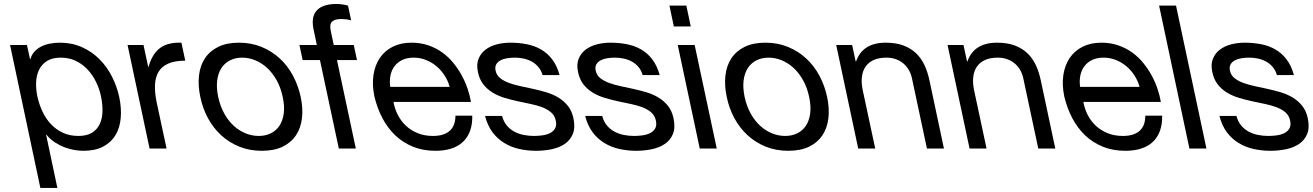

<svg xmlns="http://www.w3.org/2000/svg" viewBox="-20 -742 6556 959"><path d="M483.9 -263.2Q476.1 -299.3 459.2 -333.7Q442.4 -368.2 417.2 -395Q392.1 -421.9 358.4 -438Q324.7 -454.1 283.7 -454.1Q240.7 -454.1 214.1 -437Q187.5 -419.9 174.6 -392.3Q161.6 -364.7 160.4 -329.8Q159.2 -294.9 167 -258.8Q175.3 -221.2 191.7 -185.8Q208 -150.4 233.4 -123Q258.8 -95.7 293.2 -79.3Q327.6 -63 371.6 -63Q415 -63 441.2 -80.1Q467.3 -97.2 479.5 -125.2Q491.7 -153.3 491.9 -189.2Q492.2 -225.1 483.9 -263.2ZM114.7 -517.1 129.9 -446.8H131.8Q137.7 -468.3 151.6 -483.6Q165.5 -499 184.8 -509Q204.1 -519 228.3 -523.9Q252.4 -528.8 279.3 -528.8Q338.9 -528.8 388.4 -506.8Q438 -484.9 475.6 -447.5Q513.2 -410.2 538.6 -360.8Q564 -311.5 575.7 -256.8Q587.4 -201.2 583 -152.3Q578.6 -103.5 556.9 -67.1Q535.2 -30.8 495.4 -9.8Q455.6 11.2 396 11.2Q376.5 11.2 352.5 7.3Q328.6 3.4 303.7 -5.9Q278.8 -15.1 254.9 -30.5Q231 -45.9 212.4 -68.8H210.4L266.6 196.8H181.6L30.3 -517.1Z M696.8 -517.1 720.2 -408.2H722.2Q739.3 -471.2 778.1 -501.2Q816.9 -531.2 886.2 -528.8L905.3 -439Q854 -439 821.3 -424.8Q788.6 -410.6 772.2 -383.8Q755.9 -356.9 754.2 -318.1Q752.4 -279.3 762.7 -230L812 0H727.1L617.2 -517.1Z M980.5 -257.8Q968.3 -314.9 973.9 -364.5Q979.5 -414.1 1003.4 -450.4Q1027.3 -486.8 1069.6 -507.8Q1111.8 -528.8 1173.3 -528.8Q1234.9 -528.8 1286.1 -507.8Q1337.4 -486.8 1377 -450.4Q1416.5 -414.1 1443.1 -364.5Q1469.7 -314.9 1481.9 -257.8Q1494.1 -200.7 1488.3 -151.6Q1482.4 -102.5 1458.5 -66.4Q1434.6 -30.3 1392.1 -9.5Q1349.6 11.2 1288.1 11.2Q1226.6 11.2 1175.3 -9.5Q1124 -30.3 1084.7 -66.4Q1045.4 -102.5 1018.8 -151.6Q992.2 -200.7 980.5 -257.8ZM1069.8 -257.8Q1080.1 -210.9 1100.3 -174.6Q1120.6 -138.2 1147.7 -113.5Q1174.8 -88.9 1207 -75.9Q1239.3 -63 1272.5 -63Q1305.7 -63 1332.3 -75.9Q1358.9 -88.9 1375.5 -113.5Q1392.1 -138.2 1397.2 -174.6Q1402.3 -210.9 1392.1 -257.8Q1382.3 -304.7 1361.8 -341.3Q1341.3 -377.9 1314.2 -402.8Q1287.1 -427.7 1254.9 -440.9Q1222.7 -454.1 1189.5 -454.1Q1156.2 -454.1 1129.6 -440.9Q1103 -427.7 1086.4 -402.8Q1069.8 -377.9 1064.9 -341.3Q1060.1 -304.7 1069.8 -257.8Z M1491.7 -441.9 1475.6 -517.1H1562.5L1546.4 -594.2Q1532.7 -657.7 1562.3 -689.9Q1591.8 -722.2 1661.6 -722.2Q1673.3 -722.2 1689.2 -720Q1705.1 -717.8 1718.3 -713.9L1733.9 -640.1Q1722.2 -644 1709 -645.5Q1695.8 -647 1684.6 -647Q1653.8 -647 1639.4 -634.8Q1625 -622.6 1631.8 -588.9L1647 -517.1H1747.1L1763.2 -441.9H1663.1L1757.3 0H1672.4L1578.1 -441.9Z M2338.9 -164.1Q2339.8 -120.6 2327.6 -87.6Q2315.4 -54.7 2291.7 -32.7Q2268.1 -10.7 2233.6 0.2Q2199.2 11.2 2155.3 11.2Q2093.3 11.2 2043.2 -9Q1993.2 -29.3 1955.1 -65.2Q1917 -101.1 1890.6 -150.9Q1864.3 -200.7 1850.1 -259.8Q1837.9 -318.4 1845.5 -367.7Q1853 -417 1877.4 -452.9Q1901.9 -488.8 1942.1 -508.8Q1982.4 -528.8 2035.2 -528.8Q2081.1 -528.8 2119.4 -515.6Q2157.7 -502.4 2189 -480Q2220.2 -457.5 2244.4 -427.7Q2268.6 -397.9 2286.4 -365.2Q2304.2 -332.5 2315.7 -298.3Q2327.1 -264.2 2332.5 -232.9H1945.3Q1951.2 -199.2 1966.8 -168.5Q1982.4 -137.7 2007.3 -114.3Q2032.2 -90.8 2066.2 -76.9Q2100.1 -63 2142.6 -63Q2196.8 -63 2225.6 -87.9Q2254.4 -112.8 2254.9 -164.1ZM2226.1 -308.1Q2217.8 -338.4 2200.7 -365Q2183.6 -391.6 2159.9 -411.4Q2136.2 -431.2 2107.2 -442.6Q2078.1 -454.1 2046.4 -454.1Q2013.7 -454.1 1989.5 -442.6Q1965.3 -431.2 1950.4 -411.1Q1935.5 -391.1 1930.2 -364.7Q1924.8 -338.4 1929.2 -308.1Z M2487.8 -163.1Q2495.1 -134.8 2511.2 -115.5Q2527.3 -96.2 2549.1 -84.5Q2570.8 -72.8 2596.2 -67.9Q2621.6 -63 2647.5 -63Q2667.5 -63 2689 -65.9Q2710.4 -68.8 2727.1 -77.1Q2743.7 -85.4 2752.4 -100.6Q2761.2 -115.7 2755.9 -140.1Q2750.5 -165 2732.9 -180.4Q2715.3 -195.8 2689.5 -205.8Q2663.6 -215.8 2631.8 -222.4Q2600.1 -229 2566.9 -236.1Q2533.7 -243.2 2501.2 -252.9Q2468.8 -262.7 2441.7 -278.8Q2414.6 -294.9 2394.8 -319.8Q2375 -344.7 2367.2 -381.8Q2358.9 -420.9 2370.4 -448.7Q2381.8 -476.6 2405.5 -494.4Q2429.2 -512.2 2461.7 -520.5Q2494.1 -528.8 2528.3 -528.8Q2571.8 -528.8 2610.8 -521.2Q2649.9 -513.7 2682.1 -495.1Q2714.4 -476.6 2738 -445.6Q2761.7 -414.6 2774.9 -367.2H2689.9Q2682.6 -392.1 2668 -408.7Q2653.3 -425.3 2634.5 -435.3Q2615.7 -445.3 2594.2 -449.7Q2572.8 -454.1 2551.8 -454.1Q2532.7 -454.1 2513.7 -451.2Q2494.6 -448.2 2480.2 -440.7Q2465.8 -433.1 2458.5 -420.4Q2451.2 -407.7 2455.6 -388.2Q2460.4 -365.7 2478.8 -351.3Q2497.1 -336.9 2523.4 -327.4Q2549.8 -317.9 2581.3 -311.3Q2612.8 -304.7 2643.6 -297.9Q2677.2 -290.5 2709.7 -280.8Q2742.2 -271 2769.5 -254.4Q2796.9 -237.8 2816.7 -212.9Q2836.4 -188 2844.2 -150.9Q2854 -104 2841.1 -72.8Q2828.1 -41.5 2800.5 -22.9Q2772.9 -4.4 2735.4 3.4Q2697.8 11.2 2658.2 11.2Q2614.7 11.2 2574 2.2Q2533.2 -6.8 2499 -27.6Q2464.8 -48.3 2439.9 -81.5Q2415 -114.7 2402.8 -163.1Z M2987.8 -163.1Q2995.1 -134.8 3011.2 -115.5Q3027.3 -96.2 3049.1 -84.5Q3070.8 -72.8 3096.2 -67.9Q3121.6 -63 3147.5 -63Q3167.5 -63 3189 -65.9Q3210.4 -68.8 3227.1 -77.1Q3243.7 -85.4 3252.4 -100.6Q3261.2 -115.7 3255.9 -140.1Q3250.5 -165 3232.9 -180.4Q3215.3 -195.8 3189.5 -205.8Q3163.6 -215.8 3131.8 -222.4Q3100.1 -229 3066.9 -236.1Q3033.7 -243.2 3001.2 -252.9Q2968.8 -262.7 2941.7 -278.8Q2914.6 -294.9 2894.8 -319.8Q2875 -344.7 2867.2 -381.8Q2858.9 -420.9 2870.4 -448.7Q2881.8 -476.6 2905.5 -494.4Q2929.2 -512.2 2961.7 -520.5Q2994.1 -528.8 3028.3 -528.8Q3071.8 -528.8 3110.8 -521.2Q3149.9 -513.7 3182.1 -495.1Q3214.4 -476.6 3238 -445.6Q3261.7 -414.6 3274.9 -367.2H3189.9Q3182.6 -392.1 3168 -408.7Q3153.3 -425.3 3134.5 -435.3Q3115.7 -445.3 3094.2 -449.7Q3072.8 -454.1 3051.8 -454.1Q3032.7 -454.1 3013.7 -451.2Q2994.6 -448.2 2980.2 -440.7Q2965.8 -433.1 2958.5 -420.4Q2951.2 -407.7 2955.6 -388.2Q2960.4 -365.7 2978.8 -351.3Q2997.1 -336.9 3023.4 -327.4Q3049.8 -317.9 3081.3 -311.3Q3112.8 -304.7 3143.6 -297.9Q3177.2 -290.5 3209.7 -280.8Q3242.2 -271 3269.5 -254.4Q3296.9 -237.8 3316.7 -212.9Q3336.4 -188 3344.2 -150.9Q3354 -104 3341.1 -72.8Q3328.1 -41.5 3300.5 -22.9Q3272.9 -4.4 3235.4 3.4Q3197.8 11.2 3158.2 11.2Q3114.7 11.2 3074 2.2Q3033.2 -6.8 2999 -27.6Q2964.8 -48.3 2939.9 -81.5Q2915 -114.7 2902.8 -163.1Z M3449.7 -517.1 3560.1 0H3475.1L3365.2 -517.1ZM3345.7 -609.9 3323.7 -713.9H3408.2L3430.2 -609.9Z M3609.9 -257.8Q3597.7 -314.9 3603.3 -364.5Q3608.9 -414.1 3632.8 -450.4Q3656.7 -486.8 3699 -507.8Q3741.2 -528.8 3802.7 -528.8Q3864.3 -528.8 3915.5 -507.8Q3966.8 -486.8 4006.3 -450.4Q4045.9 -414.1 4072.5 -364.5Q4099.1 -314.9 4111.3 -257.8Q4123.5 -200.7 4117.7 -151.6Q4111.8 -102.5 4087.9 -66.4Q4064 -30.3 4021.5 -9.5Q3979 11.2 3917.5 11.2Q3856 11.2 3804.7 -9.5Q3753.4 -30.3 3714.1 -66.4Q3674.8 -102.5 3648.2 -151.6Q3621.6 -200.7 3609.9 -257.8ZM3699.2 -257.8Q3709.5 -210.9 3729.7 -174.6Q3750 -138.2 3777.1 -113.5Q3804.2 -88.9 3836.4 -75.9Q3868.7 -63 3901.9 -63Q3935.1 -63 3961.7 -75.9Q3988.3 -88.9 4004.9 -113.5Q4021.5 -138.2 4026.6 -174.6Q4031.7 -210.9 4021.5 -257.8Q4011.7 -304.7 3991.2 -341.3Q3970.7 -377.9 3943.6 -402.8Q3916.5 -427.7 3884.3 -440.9Q3852.1 -454.1 3818.8 -454.1Q3785.6 -454.1 3759 -440.9Q3732.4 -427.7 3715.8 -402.8Q3699.2 -377.9 3694.3 -341.3Q3689.5 -304.7 3699.2 -257.8Z M4236.3 -517.1 4253.9 -435.1H4255.9Q4288.6 -528.8 4403.8 -528.8Q4455.1 -528.8 4492.2 -514.9Q4529.3 -501 4555.4 -476.1Q4581.5 -451.2 4597.7 -416.5Q4613.8 -381.8 4622.6 -339.8L4694.8 0H4609.9L4535.2 -350.1Q4530.3 -374 4518.8 -393.3Q4507.3 -412.6 4491 -426Q4474.6 -439.5 4453.4 -446.8Q4432.1 -454.1 4407.7 -454.1Q4369.1 -454.1 4343 -441.9Q4316.9 -429.7 4302.5 -408Q4288.1 -386.2 4284.9 -356.4Q4281.7 -326.7 4289.1 -292L4351.6 0H4266.6L4156.7 -517.1Z M4792.5 -517.1 4810.1 -435.1H4812Q4844.7 -528.8 4960 -528.8Q5011.2 -528.8 5048.3 -514.9Q5085.4 -501 5111.6 -476.1Q5137.7 -451.2 5153.8 -416.5Q5169.9 -381.8 5178.7 -339.8L5251 0H5166L5091.3 -350.1Q5086.4 -374 5075 -393.3Q5063.5 -412.6 5047.1 -426Q5030.8 -439.5 5009.5 -446.8Q4988.3 -454.1 4963.9 -454.1Q4925.3 -454.1 4899.2 -441.9Q4873 -429.7 4858.6 -408Q4844.2 -386.2 4841.1 -356.4Q4837.9 -326.7 4845.2 -292L4907.7 0H4822.8L4712.9 -517.1Z M5784.7 -164.1Q5785.6 -120.6 5773.4 -87.6Q5761.2 -54.7 5737.5 -32.7Q5713.9 -10.7 5679.4 0.2Q5645 11.2 5601.1 11.2Q5539.1 11.2 5489 -9Q5439 -29.3 5400.9 -65.2Q5362.8 -101.1 5336.4 -150.9Q5310.1 -200.7 5295.9 -259.8Q5283.7 -318.4 5291.3 -367.7Q5298.8 -417 5323.2 -452.9Q5347.7 -488.8 5387.9 -508.8Q5428.2 -528.8 5481 -528.8Q5526.9 -528.8 5565.2 -515.6Q5603.5 -502.4 5634.8 -480Q5666 -457.5 5690.2 -427.7Q5714.4 -397.9 5732.2 -365.2Q5750 -332.5 5761.5 -298.3Q5772.9 -264.2 5778.3 -232.9H5391.1Q5397 -199.2 5412.6 -168.5Q5428.2 -137.7 5453.1 -114.3Q5478 -90.8 5512 -76.9Q5545.9 -63 5588.4 -63Q5642.6 -63 5671.4 -87.9Q5700.2 -112.8 5700.7 -164.1ZM5671.9 -308.1Q5663.6 -338.4 5646.5 -365Q5629.4 -391.6 5605.7 -411.4Q5582 -431.2 5553 -442.6Q5523.9 -454.1 5492.2 -454.1Q5459.5 -454.1 5435.3 -442.6Q5411.1 -431.2 5396.2 -411.1Q5381.3 -391.1 5376 -364.7Q5370.6 -338.4 5375 -308.1Z M5854 -713.9 6005.9 0H5920.9L5769.5 -713.9Z M6155.8 -163.1Q6163.1 -134.8 6179.2 -115.5Q6195.3 -96.2 6217 -84.5Q6238.8 -72.8 6264.2 -67.9Q6289.6 -63 6315.4 -63Q6335.4 -63 6356.9 -65.9Q6378.4 -68.8 6395 -77.1Q6411.6 -85.4 6420.4 -100.6Q6429.2 -115.7 6423.8 -140.1Q6418.5 -165 6400.9 -180.4Q6383.3 -195.8 6357.4 -205.8Q6331.5 -215.8 6299.8 -222.4Q6268.1 -229 6234.9 -236.1Q6201.7 -243.2 6169.2 -252.9Q6136.7 -262.7 6109.6 -278.8Q6082.5 -294.9 6062.7 -319.8Q6043 -344.7 6035.2 -381.8Q6026.9 -420.9 6038.3 -448.7Q6049.8 -476.6 6073.5 -494.4Q6097.2 -512.2 6129.6 -520.5Q6162.1 -528.8 6196.3 -528.8Q6239.7 -528.8 6278.8 -521.2Q6317.9 -513.7 6350.1 -495.1Q6382.3 -476.6 6406 -445.6Q6429.7 -414.6 6442.9 -367.2H6357.9Q6350.6 -392.1 6335.9 -408.7Q6321.3 -425.3 6302.5 -435.3Q6283.7 -445.3 6262.2 -449.7Q6240.7 -454.1 6219.7 -454.1Q6200.7 -454.1 6181.6 -451.2Q6162.6 -448.2 6148.2 -440.7Q6133.8 -433.1 6126.5 -420.4Q6119.1 -407.7 6123.5 -388.2Q6128.4 -365.7 6146.7 -351.3Q6165 -336.9 6191.4 -327.4Q6217.8 -317.9 6249.3 -311.3Q6280.8 -304.7 6311.5 -297.9Q6345.2 -290.5 6377.7 -280.8Q6410.2 -271 6437.5 -254.4Q6464.8 -237.8 6484.6 -212.9Q6504.4 -188 6512.2 -150.9Q6522 -104 6509 -72.8Q6496.1 -41.5 6468.5 -22.9Q6440.9 -4.4 6403.3 3.4Q6365.7 11.2 6326.2 11.2Q6282.7 11.2 6241.9 2.2Q6201.2 -6.8 6167 -27.6Q6132.8 -48.3 6107.9 -81.5Q6083 -114.7 6070.8 -163.1Z"/></svg>

Font: XB Khoramshahr
Style: Oblique
Weight: 400
Italic angle: 12°
Designer: Behnam
Foundry: Irmug
Version: Version 8.005 2009